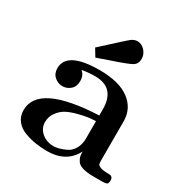

<svg xmlns="http://www.w3.org/2000/svg" viewBox="-157 -784 873 913"><g transform="rotate(30 279.5 -328.0)"><path d="M32.2 -107.9Q32.2 -251 356.9 -265.1V-298.8Q356.9 -417 247.1 -417Q208 -417 174.8 -410.2Q196.8 -395 196.8 -360.8Q196.8 -331.1 178 -314.5Q159.2 -297.9 133.8 -297.9Q110.8 -297.9 91.3 -314.5Q71.8 -331.1 71.8 -360.8Q71.8 -452.6 251 -453.1Q358.9 -453.1 415 -411.1Q471.2 -369.1 471.2 -298.8V-84Q471.2 -69.8 473.1 -64Q475.1 -58.1 489 -52.5Q502.9 -46.9 532.2 -46.9Q541 -46.9 544.9 -45.9Q548.8 -44.9 553.5 -40Q558.1 -35.2 558.1 -23.9Q558.1 -7.8 551 -3.9Q543.9 0 525.9 0H478Q440.9 0 418 -7.1Q395 -14.2 386.5 -28.1Q377.9 -42 376 -51.5Q374 -61 374 -77.1Q331.1 5.9 225.1 5.9Q195.3 5.9 165 1.5Q134.8 -2.9 102.8 -14.4Q70.8 -25.9 51.5 -49.8Q32.2 -73.7 32.2 -107.9ZM148.9 -108.9Q148.9 -75.7 175.5 -52.7Q202.1 -29.8 240.2 -29.8Q253.4 -29.8 269.8 -33.9Q286.1 -38.1 307.6 -48.1Q329.1 -58.1 343 -82Q356.9 -106 356.9 -139.2V-233.9Q335 -232.9 315.4 -230.5Q295.9 -228 262.9 -219.5Q230 -210.9 207 -199Q184.1 -187 166.5 -163.3Q148.9 -139.6 148.9 -108.9ZM178.2 -535.2Q296.4 -644 308.1 -651.9Q322.3 -661.6 337.9 -662.1Q361.8 -662.1 379.4 -642.6Q397 -623 397 -599.1Q397 -571.3 376.5 -558.6Q356 -545.9 266.1 -516.1Q227.1 -502 203.1 -494.1Z"/></g></svg>

Font: CMU Serif
Style: Bold
Weight: 700
Version: Version 0.7.0